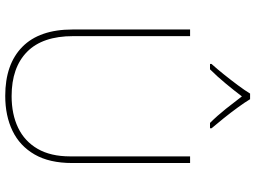

<svg xmlns="http://www.w3.org/2000/svg" viewBox="-144 -846 999 752"><g transform="rotate(90 356.0 -469.5)"><path d="M618 -252Q618 -163 584.5 -105Q551 -47 492 -18.5Q433 10 355 10Q231 10 163 -57Q95 -124 95 -254V-714H121V-256Q121 -136 182.5 -75.5Q244 -15 356 -15Q427 -15 480 -40.5Q533 -66 562.5 -117Q592 -168 592 -244V-714H618ZM368 -949Q380 -929 400 -901.5Q420 -874 442 -846.5Q464 -819 482 -798V-792H461Q433 -820 405.5 -854.5Q378 -889 357 -917Q336 -889 307.5 -854.5Q279 -820 251 -792H230V-798Q249 -819 271 -846.5Q293 -874 313.5 -901.5Q334 -929 346 -949Z"/></g></svg>

Font: Noto Sans Thai Thin
Style: Regular
Weight: 250
Designer: Monotype Design Team
Foundry: Monotype Imaging Inc.
Version: Version 2.001